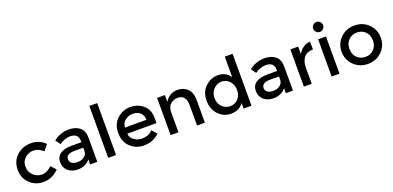

<svg xmlns="http://www.w3.org/2000/svg" viewBox="3 -1665 5278 2579"><g transform="rotate(-20 2641.5 -375.5)"><path d="M317 8Q206 8 126 -67.5Q46 -143 46 -265Q46 -387 129.5 -463.5Q213 -540 333 -540Q453 -540 536 -457L470 -376Q401 -436 331 -436Q261 -436 209.5 -389.5Q158 -343 158 -269.5Q158 -196 209 -145Q260 -94 334.5 -94Q409 -94 475 -162L541 -90Q444 8 317 8Z M1088 0H986V-71Q920 8 809 8Q726 8 671.5 -39Q617 -86 617 -164.5Q617 -243 675 -282Q733 -321 832 -321H977V-341Q977 -447 859 -447Q785 -447 705 -393L655 -463Q752 -540 875 -540Q969 -540 1028.5 -492.5Q1088 -445 1088 -343ZM976 -198V-243H850Q729 -243 729 -167Q729 -128 759 -107.5Q789 -87 842.5 -87Q896 -87 936 -117Q976 -147 976 -198Z M1356 0H1244V-742H1356Z M2013 -217H1596Q1600 -159 1649 -123.5Q1698 -88 1761 -88Q1861 -88 1913 -151L1977 -81Q1891 8 1753 8Q1641 8 1562.5 -66.5Q1484 -141 1484 -266.5Q1484 -392 1564 -466Q1644 -540 1752.5 -540Q1861 -540 1937 -474.5Q2013 -409 2013 -294ZM1596 -305H1901Q1901 -372 1859 -408Q1817 -444 1755.5 -444Q1694 -444 1645 -406.5Q1596 -369 1596 -305Z M2248 -288V0H2136V-532H2248V-435Q2275 -484 2322.5 -512Q2370 -540 2425 -540Q2515 -540 2570.5 -485Q2626 -430 2626 -326V0H2514V-292Q2514 -439 2392 -439Q2334 -439 2291 -400.5Q2248 -362 2248 -288Z M3180 -450V-742H3292V0H3180V-80Q3118 8 2999 8Q2898 8 2823 -68Q2748 -144 2748 -268Q2748 -392 2825 -466Q2902 -540 3008.5 -540Q3115 -540 3180 -450ZM2860 -263.5Q2860 -187 2909 -139Q2958 -91 3024 -91Q3090 -91 3136 -139.5Q3182 -188 3182 -264Q3182 -340 3136 -391Q3090 -442 3023 -442Q2956 -442 2908 -391Q2860 -340 2860 -263.5Z M3885 0H3783V-71Q3717 8 3606 8Q3523 8 3468.5 -39Q3414 -86 3414 -164.5Q3414 -243 3472 -282Q3530 -321 3629 -321H3774V-341Q3774 -447 3656 -447Q3582 -447 3502 -393L3452 -463Q3549 -540 3672 -540Q3766 -540 3825.5 -492.5Q3885 -445 3885 -343ZM3773 -198V-243H3647Q3526 -243 3526 -167Q3526 -128 3556 -107.5Q3586 -87 3639.5 -87Q3693 -87 3733 -117Q3773 -147 3773 -198Z M4320 -427Q4237 -427 4195 -373Q4153 -319 4153 -228V0H4041V-532H4153V-425Q4180 -475 4226.5 -507Q4273 -539 4325 -540L4326 -427Q4323 -427 4320 -427Z M4550 0H4438V-532H4550ZM4445 -638Q4424 -659 4424 -688Q4424 -717 4445 -738Q4466 -759 4495 -759Q4524 -759 4545 -738Q4566 -717 4566 -688Q4566 -659 4545 -638Q4524 -617 4495 -617Q4466 -617 4445 -638Z M4836.5 -140.5Q4884 -92 4957 -92Q5030 -92 5077.5 -140.5Q5125 -189 5125 -266Q5125 -343 5077.5 -391.5Q5030 -440 4957 -440Q4884 -440 4836.5 -391.5Q4789 -343 4789 -266Q4789 -189 4836.5 -140.5ZM5157 -71.5Q5077 8 4957 8Q4837 8 4757 -71.5Q4677 -151 4677 -266Q4677 -381 4757 -460.5Q4837 -540 4957 -540Q5077 -540 5157 -460.5Q5237 -381 5237 -266Q5237 -151 5157 -71.5Z"/></g></svg>

Font: Myanmar Khyay
Style: Regular
Weight: 400
Designer: Danh Hong
Foundry: Google Inc.
Version: Version 1.10 March 4, 2015